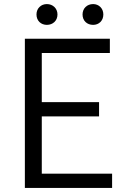

<svg xmlns="http://www.w3.org/2000/svg" viewBox="-20 -922 624 942"><path d="M102 0H530V-70H185V-351H466V-421H185V-662H519V-732H102ZM210 -800C239 -800 262 -820 262 -851C262 -881 239 -902 210 -902C181 -902 159 -881 159 -851C159 -820 181 -800 210 -800ZM437 -800C465 -800 487 -820 487 -851C487 -881 465 -902 437 -902C407 -902 385 -881 385 -851C385 -820 407 -800 437 -800Z"/></svg>

Font: Noto Sans KR DemiLight
Style: Regular
Weight: 350
Designer: Ryoko NISHIZUKA 西塚涼子 (kana, bopomofo & ideographs); Paul D. Hunt (Latin, Greek & Cyrillic); Sandoll Communications 산돌커뮤니
Foundry: Adobe
Version: Version 2.004;hotconv 1.0.118;makeotfexe 2.5.65603